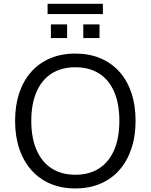

<svg xmlns="http://www.w3.org/2000/svg" viewBox="-20 -1001 807 1029"><path d="M383.5 8.9Q309.6 8.9 250.1 -16.3Q190.5 -41.5 148.4 -89Q106.2 -136.5 83.6 -203.2Q60.9 -269.9 60.9 -353Q60.9 -436.5 83.3 -503Q105.7 -569.5 147.8 -616.5Q189.9 -663.5 249.5 -688.7Q309.1 -713.9 383.5 -713.9Q457.8 -713.9 517.4 -689Q577 -664 619.4 -617Q661.7 -570 684.1 -503.5Q706.6 -437 706.6 -354Q706.6 -270.5 683.9 -203.5Q661.2 -136.5 619.1 -89Q577 -41.5 517.4 -16.3Q457.8 8.9 383.5 8.9ZM383.5 -64.5Q458.5 -64.5 511.2 -98.5Q563.8 -132.4 591.8 -197.1Q619.7 -261.8 619.7 -353Q619.7 -444.7 592 -508.9Q564.3 -573 511.7 -606.8Q459.1 -640.5 383.5 -640.5Q309.4 -640.5 256.5 -606.8Q203.6 -573 175.7 -508.6Q147.7 -444.1 147.7 -353Q147.7 -262.3 175.7 -197.6Q203.6 -133 256.5 -98.7Q309.4 -64.5 383.5 -64.5ZM235 -925.6V-980.5H531.4V-925.6ZM252.7 -797.1V-870.2H339.6V-797.1ZM426.4 -797.1V-870.2H513.3V-797.1Z"/></svg>

Font: Nunito Sans 12pt ExtraLight
Style: Regular
Weight: 200
Designer: Vernon Adams
Foundry: Vernon Adams
Version: Version 3.101;gftools[0.9.27]